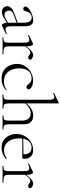

<svg xmlns="http://www.w3.org/2000/svg" viewBox="829 -1594 777 2475"><g transform="rotate(90 1217.5 -356.5)"><path d="M313 6Q309 8 305 8Q293 8 283 -13Q273 -34 273 -74V-267Q273 -329 253.5 -353Q234 -377 205 -377Q180 -377 163.5 -365.5Q147 -354 138.5 -337Q130 -320 126 -305Q124 -295 119 -281.5Q114 -268 94 -268Q79 -268 71.5 -277Q64 -286 64 -296Q64 -313 82 -330.5Q100 -348 127.5 -363Q155 -378 185 -387Q215 -396 240 -396Q281 -396 300 -369.5Q319 -343 319 -297V-108Q319 -72 327.5 -55.5Q336 -39 357 -39Q376 -39 412 -54Q417 -56 419 -50.5Q421 -45 416 -43ZM136 7Q99 7 79.5 -13.5Q60 -34 60 -61Q60 -78 68.5 -94Q77 -110 98.5 -125Q120 -140 158 -154L283 -201L285 -188L167 -143Q146 -135 135 -125.5Q124 -116 120 -105.5Q116 -95 116 -84Q116 -62 130.5 -44Q145 -26 173 -26Q184 -26 196 -29.5Q208 -33 225 -43L292 -82L294 -70L219 -23Q194 -7 175 0Q156 7 136 7Z M558 -271 554 -281Q591 -327 614.5 -351.5Q638 -376 655 -385.5Q672 -395 688 -395Q709 -395 729 -384Q749 -373 749 -357Q749 -347 741.5 -339Q734 -331 720 -331Q708 -331 699.5 -338Q691 -345 681 -351.5Q671 -358 654 -358Q645 -358 634.5 -352.5Q624 -347 606.5 -328.5Q589 -310 558 -271ZM465 0Q462 0 462 -6Q462 -12 465 -12Q506 -12 518 -25Q530 -38 530 -81V-281Q530 -315 522 -330.5Q514 -346 494 -346Q484 -346 470 -342Q456 -338 438 -331Q434 -330 431.5 -335Q429 -340 433 -342L544 -394Q546 -395 549 -395Q556 -395 566.5 -374.5Q577 -354 577 -315V-81Q577 -52 584 -37Q591 -22 612.5 -17Q634 -12 677 -12Q680 -12 680 -6Q680 0 677 0Q653 0 621 -1Q589 -2 554 -2Q529 -2 505.5 -1Q482 0 465 0Z M997 12Q929 12 886.5 -17.5Q844 -47 824 -92.5Q804 -138 804 -185Q804 -235 823 -274Q842 -313 873.5 -340Q905 -367 943 -381Q981 -395 1018 -395Q1046 -395 1072 -387.5Q1098 -380 1115 -367Q1132 -354 1132 -338Q1132 -326 1124.5 -317.5Q1117 -309 1103 -309Q1089 -309 1079 -318Q1069 -327 1063 -337Q1051 -354 1034.5 -364.5Q1018 -375 986 -375Q925 -375 893 -330.5Q861 -286 861 -214Q861 -163 879 -118.5Q897 -74 934.5 -46.5Q972 -19 1032 -19Q1058 -19 1085.5 -26.5Q1113 -34 1135 -54Q1138 -56 1141.5 -52Q1145 -48 1142 -46Q1108 -15 1073 -1.5Q1038 12 997 12Z M1201 0Q1198 0 1198 -6Q1198 -12 1201 -12Q1242 -12 1254 -25Q1266 -38 1266 -81V-600Q1266 -636 1259 -652.5Q1252 -669 1234 -669Q1218 -669 1186 -654Q1182 -652 1179.5 -657.5Q1177 -663 1181 -665L1304 -725Q1305 -725 1305 -725Q1305 -725 1306 -725Q1309 -725 1311 -723Q1313 -721 1313 -718V-81Q1313 -38 1325 -25Q1337 -12 1379 -12Q1381 -12 1381 -6Q1381 0 1379 0Q1361 0 1338.5 -1Q1316 -2 1290 -2Q1265 -2 1241.5 -1Q1218 0 1201 0ZM1470 0Q1467 0 1467 -6Q1467 -12 1470 -12Q1511 -12 1523 -25Q1535 -38 1535 -81V-244Q1535 -363 1441 -363Q1402 -363 1362.5 -337.5Q1323 -312 1294 -269L1290 -281Q1337 -343 1380 -369.5Q1423 -396 1468 -396Q1522 -396 1552 -366.5Q1582 -337 1582 -275V-81Q1582 -38 1594 -25Q1606 -12 1648 -12Q1650 -12 1650 -6Q1650 0 1648 0Q1630 0 1607.5 -1Q1585 -2 1559 -2Q1534 -2 1510.5 -1Q1487 0 1470 0Z M1885 12Q1826 12 1786.5 -15.5Q1747 -43 1727 -87Q1707 -131 1707 -180Q1707 -241 1735 -289.5Q1763 -338 1810.5 -366.5Q1858 -395 1914 -395Q1971 -395 1999 -364Q2027 -333 2027 -281Q2027 -268 2024.5 -262Q2022 -256 2015 -256H1968Q1973 -318 1948.5 -346.5Q1924 -375 1882 -375Q1826 -375 1795 -332.5Q1764 -290 1764 -216Q1764 -160 1782 -115.5Q1800 -71 1835 -45.5Q1870 -20 1920 -20Q1955 -20 1977.5 -30.5Q2000 -41 2021 -54Q2023 -56 2026.5 -51.5Q2030 -47 2028 -44Q1993 -14 1957.5 -1Q1922 12 1885 12ZM1751 -255 1750 -267 1978 -271V-256Z M2214 -271 2210 -281Q2247 -327 2270.5 -351.5Q2294 -376 2311 -385.5Q2328 -395 2344 -395Q2365 -395 2385 -384Q2405 -373 2405 -357Q2405 -347 2397.5 -339Q2390 -331 2376 -331Q2364 -331 2355.5 -338Q2347 -345 2337 -351.5Q2327 -358 2310 -358Q2301 -358 2290.5 -352.5Q2280 -347 2262.5 -328.5Q2245 -310 2214 -271ZM2121 0Q2118 0 2118 -6Q2118 -12 2121 -12Q2162 -12 2174 -25Q2186 -38 2186 -81V-281Q2186 -315 2178 -330.5Q2170 -346 2150 -346Q2140 -346 2126 -342Q2112 -338 2094 -331Q2090 -330 2087.5 -335Q2085 -340 2089 -342L2200 -394Q2202 -395 2205 -395Q2212 -395 2222.5 -374.5Q2233 -354 2233 -315V-81Q2233 -52 2240 -37Q2247 -22 2268.5 -17Q2290 -12 2333 -12Q2336 -12 2336 -6Q2336 0 2333 0Q2309 0 2277 -1Q2245 -2 2210 -2Q2185 -2 2161.5 -1Q2138 0 2121 0Z"/></g></svg>

Font: Cormorant Garamond Light Light
Style: Regular
Weight: 300
Version: Version 4.001